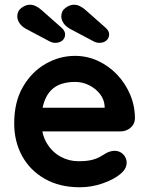

<svg xmlns="http://www.w3.org/2000/svg" viewBox="-20 -781 630 811"><path d="M317 10Q232 10 169.5 -25.5Q107 -61 73.5 -122Q40 -183 40 -260Q40 -350 76.5 -413.5Q113 -477 172 -511Q231 -545 297 -545Q348 -545 393.5 -524Q439 -503 474 -466.5Q509 -430 529.5 -382Q550 -334 550 -280Q549 -256 531 -241Q513 -226 489 -226H107L77 -326H444L422 -306V-333Q420 -362 401.5 -385Q383 -408 355.5 -421.5Q328 -435 297 -435Q267 -435 241 -427Q215 -419 196 -400Q177 -381 166 -349Q155 -317 155 -268Q155 -214 177.5 -176.5Q200 -139 235.5 -119.5Q271 -100 311 -100Q348 -100 370 -106Q392 -112 405.5 -120.5Q419 -129 430 -135Q448 -144 464 -144Q486 -144 500.5 -129Q515 -114 515 -94Q515 -67 487 -45Q461 -23 414 -6.5Q367 10 317 10ZM399 -600Q394 -600 388 -601.5Q382 -603 376 -606L276 -659Q258 -669 248.5 -683Q239 -697 239 -712Q239 -735 257 -748Q275 -761 292 -761Q306 -761 318.5 -754.5Q331 -748 341 -739L427 -663Q441 -650 441 -636Q441 -620 429.5 -610Q418 -600 399 -600ZM213 -600Q208 -600 202 -601.5Q196 -603 190 -606L90 -659Q72 -669 62.5 -683Q53 -697 53 -712Q53 -735 71 -748Q89 -761 106 -761Q120 -761 132.5 -754.5Q145 -748 155 -739L241 -663Q255 -650 255 -636Q255 -620 243.5 -610Q232 -600 213 -600Z"/></svg>

Font: zvoove
Style: Bold
Weight: 700
Designer: Vernon Adams (Nunito) & Andrew Paglinawan (Quicksand)
Foundry: zvoove
Version: Version 3.006